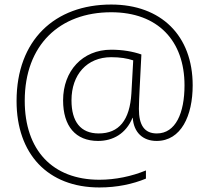

<svg xmlns="http://www.w3.org/2000/svg" viewBox="-20 -728 922 846"><path d="M829 -352C829 -571 690 -708 470 -708C221 -708 53 -551 53 -283C53 -49 191 98 418 98C496 98 565 83 623 59V23C560 49 488 64 418 64C211 64 89 -67 89 -284C89 -530 243 -674 470 -674C676 -674 793 -548 793 -352C793 -230 754 -140 671 -140C616 -140 592 -177 592 -248C592 -276 594 -307 595 -331L603 -488C566 -501 520 -509 470 -509C343 -509 258 -415 258 -286C258 -172 313 -107 412 -107C478 -107 535 -139 564 -209H565C569 -145 609 -107 670 -107C778 -107 829 -218 829 -352ZM295 -286C295 -399 363 -476 470 -476C509 -476 540 -471 567 -462L559 -317C552 -198 504 -140 415 -140C335 -140 295 -192 295 -286Z"/></svg>

Font: Noto Sans Gurmukhi ExtraLight
Style: Regular
Weight: 200
Designer: Jelle Bosma - Monotype Design Team
Foundry: Monotype Imaging Inc.
Version: Version 2.004